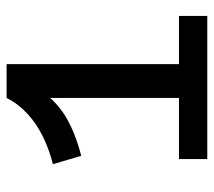

<svg xmlns="http://www.w3.org/2000/svg" viewBox="-54 -610 664 597"><g transform="rotate(-90 278.5 -312.0)"><path d="M92 -392 66 -480Q110 -491 150.5 -510.5Q191 -530 222.5 -559Q254 -588 272 -624L305 -548Q292 -507 260 -476Q228 -445 184.5 -424.5Q141 -404 92 -392ZM82 0V-88H527V0ZM272 -24V-624H377V-24Z"/></g></svg>

Font: BioRhyme SemiExpanded
Style: Regular
Weight: 400
Width: 6
Designer: Aoife Mooney
Foundry: Aoife Mooney Type
Version: Version 1.600;gftools[0.9.33]